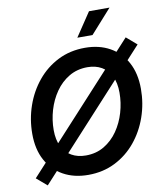

<svg xmlns="http://www.w3.org/2000/svg" viewBox="-102 -1030 970 1142"><g transform="rotate(-10 382.5 -459.0)"><path d="M342.3 10.3Q256.3 10.3 191.9 -25.4Q127.4 -61 91.3 -127.7Q55.2 -194.3 55.2 -287.1Q55.2 -375.5 83.3 -456.3Q111.3 -537.1 163.6 -600.6Q215.8 -664.1 288.8 -700.9Q361.8 -737.8 452.1 -737.8Q537.6 -737.8 601.8 -702.1Q666 -666.5 702.1 -599.9Q738.3 -533.2 738.3 -439.9Q738.3 -351.6 710.2 -270.8Q682.1 -189.9 629.9 -126.5Q577.6 -63 504.6 -26.4Q431.6 10.3 342.3 10.3ZM347.7 -106Q410.2 -106 458.7 -135Q507.3 -164.1 540.8 -212.4Q574.2 -260.7 591.6 -319.8Q608.9 -378.9 608.9 -439.5Q608.9 -499 588.6 -539.6Q568.4 -580.1 532 -600.8Q495.6 -621.6 446.8 -621.6Q384.3 -621.6 335.4 -592.5Q286.6 -563.5 252.9 -514.9Q219.2 -466.3 201.9 -407.5Q184.6 -348.6 184.6 -288.1Q184.6 -229 204.8 -188.5Q225.1 -147.9 261.7 -127Q298.3 -106 347.7 -106ZM92.8 29.8 29.8 -23.9 702.1 -756.8 764.6 -703.1ZM418.5 -804.7 514.2 -947.8H638.2L510.3 -804.7Z"/></g></svg>

Font: Inter 20pt SemiBold
Style: Italic
Weight: 600
Italic angle: -9.3988°
Version: Version 4.001;git-66647c0bb